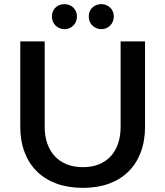

<svg xmlns="http://www.w3.org/2000/svg" viewBox="-20 -900 799 928"><path d="M196 -287Q196 -241.5 209 -205.2Q222 -169 246 -143.8Q270 -118.5 304.2 -105.2Q338.5 -92 381 -92Q423 -92 456.8 -105.2Q490.5 -118.5 514 -143.5Q537.5 -168.5 550.2 -204.8Q563 -241 563 -287V-700H681V-287Q681 -218.5 660.2 -163.8Q639.5 -109 600.8 -70.8Q562 -32.5 506.5 -12.2Q451 8 381 8Q310.5 8 254.2 -12.2Q198 -32.5 159 -70.8Q120 -109 99 -163.8Q78 -218.5 78 -287V-700H196ZM292 -880Q305 -880 315.8 -875.5Q326.5 -871 334.8 -863Q343 -855 347.5 -844Q352 -833 352 -820Q352 -807.5 347.5 -796.2Q343 -785 334.8 -776.8Q326.5 -768.5 315.8 -763.8Q305 -759 292 -759Q279 -759 267.8 -763.8Q256.5 -768.5 248.2 -776.8Q240 -785 235.5 -796.2Q231 -807.5 231 -820Q231 -846.5 248.2 -863.2Q265.5 -880 292 -880ZM470 -880Q483 -880 493.8 -875.5Q504.5 -871 512.8 -863Q521 -855 525.5 -844Q530 -833 530 -820Q530 -807.5 525.5 -796.2Q521 -785 512.8 -776.8Q504.5 -768.5 493.8 -763.8Q483 -759 470 -759Q457 -759 445.8 -763.8Q434.5 -768.5 426.2 -776.8Q418 -785 413.5 -796.2Q409 -807.5 409 -820Q409 -846.5 426.2 -863.2Q443.5 -880 470 -880Z"/></svg>

Font: Argentum Sans
Style: Regular
Weight: 400
Designer: Julieta Ulanovsky, Owen Earl, Chris M. Simpson, Rasmus Andersson, Cristiano Sobral
Foundry: The Argentum Sans Project Authors
Version: Version 3.135; ttfautohint (v1.8.4.7-5d5b-dirty)